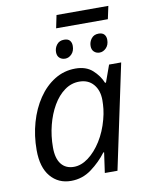

<svg xmlns="http://www.w3.org/2000/svg" viewBox="-92 -894 748 969"><g transform="rotate(-10 282.5 -409.5)"><path d="M193.4 9.8Q128.4 9.8 88.4 -37.4Q48.3 -84.5 48.3 -173.3Q48.3 -247.1 67.4 -314Q86.4 -380.9 121.6 -432.9Q156.7 -484.9 205.1 -514.9Q253.4 -544.9 312 -544.9Q366.2 -544.9 399.2 -515.4Q432.1 -485.8 447.3 -448.2H452.1L483.4 -535.2H545.4L432.1 0H367.2L381.8 -103.5H377.9Q344.7 -59.1 298.1 -24.7Q251.5 9.8 193.4 9.8ZM219.7 -57.6Q257.3 -57.6 294.2 -85.2Q331.1 -112.8 360.6 -159.9Q390.1 -207 405.8 -266.1Q413.6 -294.9 416.3 -319.1Q418.9 -343.3 418.9 -364.3Q418.9 -414.6 392.3 -445.6Q365.7 -476.6 319.8 -476.6Q278.8 -476.6 244.4 -451.7Q210 -426.8 184.8 -383.5Q159.7 -340.3 145.8 -285.9Q131.8 -231.4 131.8 -171.9Q131.8 -115.7 154.8 -86.7Q177.7 -57.6 219.7 -57.6ZM252 -761.7 265.6 -827.6H531.2L517.1 -761.7ZM271 -603Q253.4 -603 241.9 -613.5Q230.5 -624 230.5 -643.1Q230.5 -664.6 243.7 -681.4Q256.8 -698.2 281.2 -698.2Q301.3 -698.2 310.3 -687.7Q319.3 -677.2 319.3 -660.2Q319.3 -633.8 304.4 -618.4Q289.6 -603 271 -603ZM447.3 -603Q430.7 -603 419.2 -613.5Q407.7 -624 407.7 -643.1Q407.7 -664.6 420.9 -681.4Q434.1 -698.2 458 -698.2Q477.5 -698.2 486.8 -687.7Q496.1 -677.2 496.1 -660.2Q496.1 -633.8 481 -618.4Q465.8 -603 447.3 -603Z"/></g></svg>

Font: Open Sans
Style: Italic
Weight: 400
Italic angle: -12°
Designer: Monotype Design Team
Foundry: Monotype Imaging Inc.
Version: Version 3.000; ttfautohint (v1.8.4)